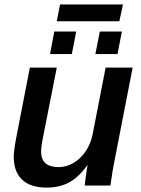

<svg xmlns="http://www.w3.org/2000/svg" viewBox="-20 -831 633 860"><path d="M370.6 -90.3Q332 -36.6 289.1 -13.7Q246.1 9.3 189.5 9.3Q116.2 9.3 78.9 -26.4Q41.5 -62 41.5 -129.4Q41.5 -138.7 43.2 -152.8Q44.9 -167 47.1 -182.6Q49.3 -198.2 51.8 -209.5L113.8 -528.3H234.4L175.3 -229.5Q164.1 -174.8 164.1 -151.4Q164.1 -82.5 242.7 -82.5Q278.3 -82.5 310.1 -101.6Q341.8 -120.6 364.5 -154.5Q387.2 -188.5 395.5 -232.4L453.1 -528.3H574.2L493.2 -112.8Q488.8 -92.3 484.1 -64Q479.5 -35.6 474.6 0H359.4Q359.4 -3.4 361.8 -21.5Q364.3 -39.6 367.2 -60.1Q370.1 -80.6 372.1 -90.3ZM525.9 -689.9 506.3 -588.9H407.2L427.2 -689.9ZM321.3 -689.9 301.8 -588.9H204.1L223.1 -689.9ZM530.8 -811 514.6 -735.8H234.4L249 -811Z"/></svg>

Font: Arimo SemiBold
Style: Italic
Weight: 600
Italic angle: -12°
Version: Version 1.33